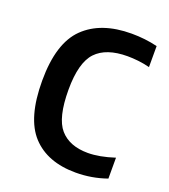

<svg xmlns="http://www.w3.org/2000/svg" viewBox="-109 -632 633 721"><g transform="rotate(20 207.5 -271.0)"><path d="M275 10Q161.5 10 100.2 -56.2Q39 -122.5 39 -271.5Q39 -422 106 -487.2Q173 -552.5 295 -552.5Q321.5 -552.5 347.8 -549.5Q374 -546.5 398.5 -540.5V-456.5Q375 -462.5 352.2 -465Q329.5 -467.5 309.5 -467.5Q224.5 -467.5 184 -424.8Q143.5 -382 143.5 -273.5Q143.5 -161.5 181.2 -118.2Q219 -75 292.5 -75Q338.5 -75 398.5 -94.5V-11Q339 10 275 10Z"/></g></svg>

Font: Encode Sans SemiCondensed SemiCondensed Medium
Style: Regular
Weight: 500
Width: 4
Designer: Multiple Designers
Foundry: Impallari Type
Version: Version 3.000; ttfautohint (v1.8.3) -l 8 -r 50 -G 200 -x 14 